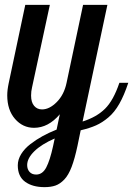

<svg xmlns="http://www.w3.org/2000/svg" viewBox="-20 -520 548 790"><path d="M84 -500H185.1L111.8 -160.2Q107.9 -144 107.9 -127Q107.9 -99.1 120.4 -84.5Q132.8 -69.8 152.8 -69.8Q183.6 -69.8 213.6 -100.1Q243.7 -130.4 253.9 -179.2L321.8 -500H421.9L319.8 -20Q377.4 -38.1 412.1 -72.5Q446.8 -106.9 471.2 -179.2H507.8Q490.7 -127.4 470.9 -92.8Q451.2 -58.1 426 -36.9Q400.9 -15.6 375.2 -4.2Q349.6 7.3 312 16.1L298.8 80.1Q287.6 132.8 274.7 166.7Q261.7 200.7 244.4 218.8Q227.1 236.8 208.3 243.4Q189.5 250 163.1 250Q113.8 250 83.5 228Q53.2 206.1 53.2 160.2Q53.2 136.7 67.1 114Q81.1 91.3 105.2 72.8Q129.4 54.2 155.8 39.8Q182.1 25.4 212.9 13.2L226.1 -49.8Q178.7 5.9 120.1 5.9Q73.7 5.9 41.7 -30.8Q9.8 -67.4 9.8 -127.9Q9.8 -149.9 16.1 -179.2ZM128.9 198.2Q154.8 198.2 170.2 169.2Q185.5 140.1 198.2 82L205.1 49.8Q150.4 73.7 121.1 102.5Q91.8 131.3 91.8 159.2Q91.8 176.3 101.6 187.3Q111.3 198.2 128.9 198.2Z"/></svg>

Font: Lobster Two
Style: Italic
Weight: 400
Designer: Pablo Impallari
Foundry: Pablo Impallari. www.impallari.com
Version: Version 1.006